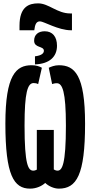

<svg xmlns="http://www.w3.org/2000/svg" viewBox="-20 -1112 540 1142"><path d="M96 -959V-932H184C188 -967 196 -985 218 -985C240 -985 327 -932 402 -932H408V-1032H398C320 -1032 270 -1092 207 -1092C153 -1092 96 -1073 96 -959ZM188 -777V-729C275 -732 319 -775 319 -840C319 -894 292 -926 246 -926C208 -926 183 -906 183 -870C183 -825 241 -840 241 -810C241 -796 229 -782 188 -777ZM159 10C198 10 231 -7 249 -24C267 -6 300 10 330 10C435 10 486 -70 486 -376C486 -667 424 -724 330 -724C305 -724 283 -715 270 -709L290 -612C298 -614 304 -617 318 -617C351 -617 372 -568 372 -365C372 -131 349 -97 322 -97C314 -97 307 -100 300 -104V-339H199V-103C193 -100 187 -97 178 -97C148 -97 126 -131 126 -366C126 -562 144 -618 180 -618C192 -618 199 -616 207 -612L229 -709C215 -717 196 -724 168 -724C76 -724 12 -667 12 -377C12 -70 62 10 159 10Z"/></svg>

Font: Noto Sans Mono ExtraCondensed ExtraBold
Style: Regular
Weight: 800
Width: 2
Designer: Monotype Design Team
Foundry: Monotype Imaging Inc.
Version: Version 2.014